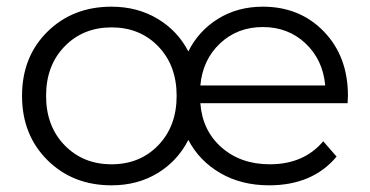

<svg xmlns="http://www.w3.org/2000/svg" viewBox="-20 -550 1108 575"><path d="M1022 -263Q1022 -260 1021.5 -252.5Q1021 -245 1021 -241H580Q586 -159 643.5 -108.5Q701 -58 788 -58Q890 -58 948 -127L988 -81Q916 5 786 5Q703 5 640 -31.5Q577 -68 544 -131Q512 -68 452 -31.5Q392 5 314 5Q198 5 122 -70.5Q46 -146 46 -263Q46 -380 122 -455Q198 -530 314 -530Q391 -530 451.5 -494Q512 -458 544 -396Q575 -458 633.5 -494Q692 -530 767 -530Q878 -530 950 -455.5Q1022 -381 1022 -263ZM580 -294H954Q947 -371 895 -420Q843 -469 767 -469Q691 -469 639 -420Q587 -371 580 -294ZM173.5 -115Q229 -58 314 -58Q399 -58 454 -115Q509 -172 509 -263Q509 -354 454 -411Q399 -468 314 -468Q229 -468 173.5 -411Q118 -354 118 -263Q118 -172 173.5 -115Z"/></svg>

Font: mBank
Style: Regular
Weight: 400
Designer: Julieta Ulanovsky
Foundry: Julieta Ulanovsky
Version: Version 7.200;PS 007.200;hotconv 1.0.88;makeotf.lib2.5.64775